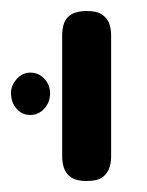

<svg xmlns="http://www.w3.org/2000/svg" viewBox="-68 -602 267 349"><path d="M89 -273Q71 -273 61.5 -279.5Q52 -286 48.5 -296Q45 -306 45 -318V-538Q45 -550 48.5 -560Q52 -570 62 -576Q72 -582 90 -582Q108 -582 117.5 -575.5Q127 -569 130.5 -559.5Q134 -550 134 -537V-317Q134 -305 130 -295Q126 -285 117 -279Q108 -273 89 -273ZM-13 -393Q-28 -393 -38 -404.5Q-48 -416 -48 -433Q-48 -447 -37.5 -458.5Q-27 -470 -13 -470Q2 -470 12.5 -459Q23 -448 23 -432Q23 -416 12.5 -404.5Q2 -393 -13 -393Z"/></svg>

Font: Fredoka Condensed
Style: Regular
Weight: 400
Width: 3
Designer: Ben Nathan
Foundry: Milena B. Brandão, Ben Nathan
Version: Version 2.001